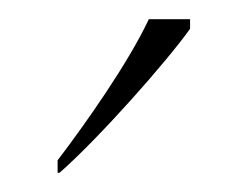

<svg xmlns="http://www.w3.org/2000/svg" viewBox="-20 -786 258 200"><path d="M40 -619V-606H42C83 -642 153 -721 178 -756V-766H135C114 -721 69 -657 40 -619Z"/></svg>

Font: Noto Serif Georgian Thin
Style: Regular
Weight: 100
Designer: Monotype Design Team, Akaki Razmadze
Foundry: Google LLC
Version: Version 2.003